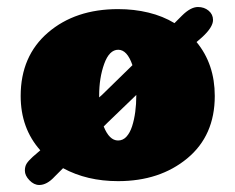

<svg xmlns="http://www.w3.org/2000/svg" viewBox="-20 -510 671 548"><path d="M263 -232 271 -239 355 -321 358 -324Q343 -368 317.5 -368Q292 -368 277.5 -328Q263 -288 263 -237Q263 -236 263 -234.5Q263 -233 263 -232ZM276 -149Q292 -109 317 -109Q331 -109 341 -120Q351 -131 357 -149.5Q363 -168 366 -190.5Q369 -213 369 -237V-238V-239L367 -237L287 -160ZM499 -465Q524 -490 545 -490Q563 -490 575.5 -479.5Q588 -469 588 -453Q588 -432 556 -403L541 -390Q593 -327 593 -236Q593 -123 514.5 -58Q436 7 317 7Q228 7 160 -30L136 -6Q114 18 92 18Q77 18 64 4.5Q51 -9 51 -23Q51 -35 56 -43Q61 -51 73 -62L95 -81Q39 -144 39 -236Q39 -350 117 -417Q195 -484 317 -484Q363 -484 404 -474Q445 -464 478 -444Z"/></svg>

Font: Coiny 2.0
Style: Regular
Weight: 400
Version: Version 1.001 July 11, 2018